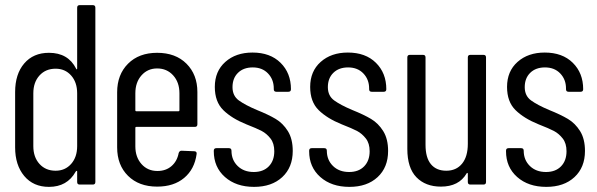

<svg xmlns="http://www.w3.org/2000/svg" viewBox="-20 -720 2328 749"><path d="M39 -145V-361Q39 -431 74.5 -472.5Q110 -514 171 -514Q246 -514 277 -452Q278 -449 279.5 -449.5Q281 -450 281 -453V-690Q281 -700 291 -700H342Q352 -700 352 -690V-10Q352 0 342 0H291Q281 0 281 -10V-51Q281 -54 279 -53.5Q277 -53 275 -50Q242 9 171 9Q110 9 74.5 -33.5Q39 -76 39 -145ZM281 -150V-356Q281 -399 257.5 -425.5Q234 -452 197 -452Q158 -452 134 -425.5Q110 -399 110 -356V-150Q110 -107 134 -80.5Q158 -54 197 -54Q234 -54 257.5 -80.5Q281 -107 281 -150Z M437 -145V-360Q437 -429 479.5 -471.5Q522 -514 593 -514Q665 -514 707.5 -471.5Q750 -429 750 -361V-235Q750 -225 740 -225H512Q508 -225 508 -221V-149Q508 -107 532 -80Q556 -53 594 -53Q627 -53 649 -72Q671 -91 677 -123Q680 -132 688 -132L738 -130Q743 -130 745.5 -127Q748 -124 747 -119Q739 -60 698.5 -26Q658 8 593 8Q522 8 479.5 -34Q437 -76 437 -145ZM512 -286H676Q680 -286 680 -290V-356Q680 -399 655.5 -426Q631 -453 593 -453Q556 -453 532 -426Q508 -399 508 -356V-290Q508 -286 512 -286Z M814 -130V-132Q814 -142 824 -142H873Q883 -142 883 -132Q883 -96 907 -72.5Q931 -49 970 -49Q1007 -49 1028.5 -71Q1050 -93 1050 -130Q1050 -161 1035 -180Q1020 -199 1001 -209Q982 -219 941 -235Q884 -258 851 -290.5Q818 -323 818 -381Q818 -442 859 -478.5Q900 -515 965 -515Q1034 -515 1074.5 -475Q1115 -435 1115 -372Q1115 -362 1105 -362H1058Q1048 -362 1048 -372V-375Q1048 -410 1025.5 -433.5Q1003 -457 966 -457Q930 -457 908.5 -436Q887 -415 887 -380Q887 -346 912 -328Q937 -310 982 -291Q1027 -273 1055.5 -256Q1084 -239 1103 -208.5Q1122 -178 1122 -131Q1122 -67 1081 -29Q1040 9 971 9Q901 9 857.5 -29.5Q814 -68 814 -130Z M1186 -130V-132Q1186 -142 1196 -142H1245Q1255 -142 1255 -132Q1255 -96 1279 -72.5Q1303 -49 1342 -49Q1379 -49 1400.5 -71Q1422 -93 1422 -130Q1422 -161 1407 -180Q1392 -199 1373 -209Q1354 -219 1313 -235Q1256 -258 1223 -290.5Q1190 -323 1190 -381Q1190 -442 1231 -478.5Q1272 -515 1337 -515Q1406 -515 1446.5 -475Q1487 -435 1487 -372Q1487 -362 1477 -362H1430Q1420 -362 1420 -372V-375Q1420 -410 1397.5 -433.5Q1375 -457 1338 -457Q1302 -457 1280.5 -436Q1259 -415 1259 -380Q1259 -346 1284 -328Q1309 -310 1354 -291Q1399 -273 1427.5 -256Q1456 -239 1475 -208.5Q1494 -178 1494 -131Q1494 -67 1453 -29Q1412 9 1343 9Q1273 9 1229.5 -29.5Q1186 -68 1186 -130Z M1569 -139V-496Q1569 -506 1579 -506H1630Q1640 -506 1640 -496V-155Q1640 -105 1661 -79.5Q1682 -54 1721 -54Q1760 -54 1782.5 -81.5Q1805 -109 1805 -159V-496Q1805 -506 1815 -506H1866Q1876 -506 1876 -496V-10Q1876 0 1866 0H1815Q1805 0 1805 -10V-42Q1805 -45 1803 -45.5Q1801 -46 1800 -43Q1770 8 1700 8Q1640 8 1604.5 -28.5Q1569 -65 1569 -139Z M1954 -130V-132Q1954 -142 1964 -142H2013Q2023 -142 2023 -132Q2023 -96 2047 -72.5Q2071 -49 2110 -49Q2147 -49 2168.5 -71Q2190 -93 2190 -130Q2190 -161 2175 -180Q2160 -199 2141 -209Q2122 -219 2081 -235Q2024 -258 1991 -290.5Q1958 -323 1958 -381Q1958 -442 1999 -478.5Q2040 -515 2105 -515Q2174 -515 2214.5 -475Q2255 -435 2255 -372Q2255 -362 2245 -362H2198Q2188 -362 2188 -372V-375Q2188 -410 2165.5 -433.5Q2143 -457 2106 -457Q2070 -457 2048.5 -436Q2027 -415 2027 -380Q2027 -346 2052 -328Q2077 -310 2122 -291Q2167 -273 2195.5 -256Q2224 -239 2243 -208.5Q2262 -178 2262 -131Q2262 -67 2221 -29Q2180 9 2111 9Q2041 9 1997.5 -29.5Q1954 -68 1954 -130Z"/></svg>

Font: Barlow Condensed
Style: Regular
Weight: 400
Width: 3
Designer: Jeremy Tribby
Foundry: Tribby Type
Version: Version 1.500